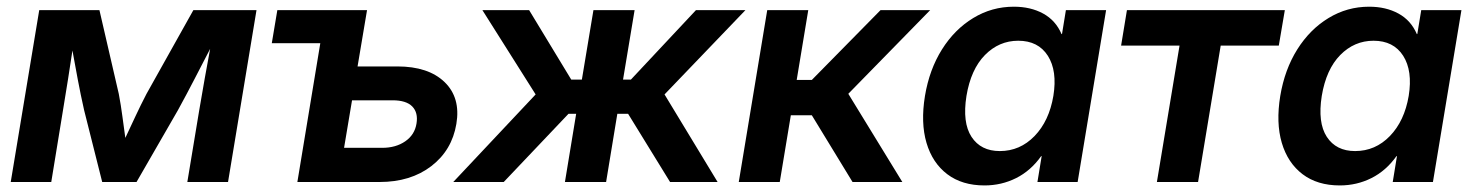

<svg xmlns="http://www.w3.org/2000/svg" viewBox="-20 -546 4416 576"><path d="M12.2 0 97.7 -515.6H278.3L336.4 -264.2Q342.8 -230.5 347.2 -196.8Q351.6 -163.1 356 -132.3Q370.6 -163.1 386.2 -196.8Q401.9 -230.5 419.4 -264.2L560.1 -515.6H749.5L664.1 0H542L577.6 -214.8Q586.4 -268.1 594.5 -312.3Q602.5 -356.4 610.4 -399.4Q587.4 -355.5 564 -309.8Q540.5 -264.2 513.7 -215.3L389.6 0H286.6L232.4 -215.3Q221.7 -262.7 213.4 -307.1Q205.1 -351.6 197.3 -394.5Q190.9 -353 184.3 -309.8Q177.7 -266.6 168.9 -214.8L133.8 0Z M795.4 -416.5 812 -515.6H1081.1L1052.7 -346.7H1171.9Q1265.1 -346.7 1313.7 -299.8Q1362.3 -252.9 1349.1 -174.3Q1335.9 -95.2 1273.9 -47.6Q1211.9 0 1118.7 0H872.1L940.9 -416.5ZM1036.1 -245.1 1012.2 -102.5H1126.5Q1167.5 -102.5 1195.8 -122.1Q1224.1 -141.6 1229.5 -175.3Q1234.9 -208 1216.8 -226.6Q1198.7 -245.1 1157.7 -245.1Z M1339.8 0 1586.9 -262.7 1427.2 -515.6H1567.4L1693.8 -307.1H1725.6L1760.3 -515.6H1883.8L1849.1 -307.1H1872.6L2067.9 -515.6H2216.3L1973.6 -262.7L2132.8 0H1990.2L1864.3 -204.6H1832L1798.3 0H1674.8L1708.5 -204.6H1685.5L1491.2 0Z M2196.3 0 2281.7 -515.6H2404.8L2370.1 -306.2H2415.5L2621.6 -515.6H2770.5L2524.9 -264.6L2687 0H2537.6L2415.5 -200.2H2352.5L2319.3 0Z M2933.6 10.3Q2866.2 10.3 2821.8 -23.4Q2777.3 -57.1 2759.5 -117.4Q2741.7 -177.7 2754.9 -258.3Q2768.1 -337.4 2805.9 -397.7Q2843.8 -458 2899.7 -491.9Q2955.6 -525.9 3021.5 -525.9Q3071.8 -525.9 3109.4 -505.4Q3147 -484.9 3164.6 -443.8H3166L3177.7 -515.6H3298.3L3212.9 0H3092.3L3105 -77.6H3103.5Q3072.3 -33.7 3028.3 -11.7Q2984.4 10.3 2933.6 10.3ZM2979.5 -92.8Q3040 -92.8 3083.7 -137.9Q3127.4 -183.1 3140.1 -258.3Q3152.3 -333.5 3123.5 -378.7Q3094.7 -423.8 3034.7 -423.8Q2977.1 -423.8 2934.8 -380.9Q2892.6 -337.9 2879.4 -258.3Q2866.7 -178.2 2894.5 -135.5Q2922.4 -92.8 2979.5 -92.8Z M3450.7 0 3518.6 -409.2H3343.3L3360.8 -515.6H3834.5L3816.4 -409.2H3642.1L3574.2 0Z M3999.5 10.3Q3932.1 10.3 3887.7 -23.4Q3843.3 -57.1 3825.4 -117.4Q3807.6 -177.7 3820.8 -258.3Q3834 -337.4 3871.8 -397.7Q3909.7 -458 3965.6 -491.9Q4021.5 -525.9 4087.4 -525.9Q4137.7 -525.9 4175.3 -505.4Q4212.9 -484.9 4230.5 -443.8H4231.9L4243.7 -515.6H4364.3L4278.8 0H4158.2L4170.9 -77.6H4169.4Q4138.2 -33.7 4094.2 -11.7Q4050.3 10.3 3999.5 10.3ZM4045.4 -92.8Q4106 -92.8 4149.7 -137.9Q4193.4 -183.1 4206.1 -258.3Q4218.3 -333.5 4189.5 -378.7Q4160.6 -423.8 4100.6 -423.8Q4043 -423.8 4000.7 -380.9Q3958.5 -337.9 3945.3 -258.3Q3932.6 -178.2 3960.4 -135.5Q3988.3 -92.8 4045.4 -92.8Z"/></svg>

Font: Inter Display SemiBold
Style: Italic
Weight: 600
Italic angle: -9.39999°
Designer: Rasmus Andersson
Foundry: rsms
Version: Version 4.000;git-a52131595